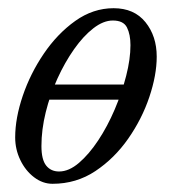

<svg xmlns="http://www.w3.org/2000/svg" viewBox="-20 -434 420 468"><path d="M87 -191 100 -228H319L304 -191ZM108 14Q84 14 63 -2Q42 -18 29.5 -44Q17 -70 17 -99Q17 -146 35.5 -200.5Q54 -255 87 -303.5Q120 -352 163.5 -383Q207 -414 257 -414Q307 -414 334.5 -380Q362 -346 362 -296Q362 -251 344 -197.5Q326 -144 292.5 -96Q259 -48 212.5 -17Q166 14 108 14ZM124 -16Q148 -16 172.5 -37Q197 -58 219.5 -92Q242 -126 259.5 -167Q277 -208 287.5 -249Q298 -290 298 -324Q298 -350 289.5 -367Q281 -384 255 -384Q232 -384 207.5 -365Q183 -346 160.5 -314Q138 -282 120 -242.5Q102 -203 91.5 -160.5Q81 -118 81 -78Q81 -45 92.5 -30.5Q104 -16 124 -16Z"/></svg>

Font: EB Garamond
Style: Italic
Weight: 400
Italic angle: -17.2°
Designer: Georg Duffner and Octavio Pardo
Foundry: Georg Duffner
Version: Version 1.001